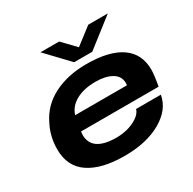

<svg xmlns="http://www.w3.org/2000/svg" viewBox="-160 -892 1080 1072"><g transform="rotate(-30 379.5 -356.0)"><path d="M664.1 -724.1 481.9 -582H365.2L230 -724.1H350.1L430.2 -641.1L538.1 -724.1ZM349.1 12.2Q201.7 12.2 120.8 -42.5Q40 -97.2 40 -207Q40 -290 76.2 -358.9Q117.7 -447.3 207.5 -493.2Q297.4 -539.1 418 -539.1Q564.9 -539.1 641.4 -486.1Q717.8 -433.1 717.8 -331.1Q717.8 -295.4 705.1 -228H205.1Q203.1 -214.4 203.1 -207Q203.1 -99.1 360.8 -99.1Q395 -99.1 430.4 -107.9Q465.8 -116.7 496.1 -136.5Q526.4 -156.2 534.2 -183.1H693.8Q678.7 -95.7 585 -41.7Q491.2 12.2 349.1 12.2ZM222.2 -323.2H556.2Q557.1 -328.1 557.1 -337.9Q557.1 -381.8 517.3 -405Q477.5 -428.2 413.1 -428.2Q337.9 -428.2 287.6 -400.4Q237.3 -372.6 222.2 -323.2Z"/></g></svg>

Font: Archivo Expanded
Style: Bold Italic
Weight: 700
Width: 7
Italic angle: -10°
Designer: Hector Gatti
Foundry: Omnibus-Type
Version: Version 2.001